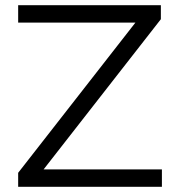

<svg xmlns="http://www.w3.org/2000/svg" viewBox="-20 -720 688 740"><path d="M50 0H604V-67H148L600 -646V-700H50V-633H502L50 -54Z"/></svg>

Font: Chess Sans
Style: Regular
Weight: 400
Designer: Wolf Bōese
Foundry: Wolf Bōese
Version: Version 7.223;Glyphs 3.3 (3306)